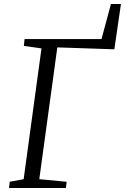

<svg xmlns="http://www.w3.org/2000/svg" viewBox="-20 -938 624 958"><path d="M25 0 28.5 -31 98 -44 187 -696.5 99 -709 102.5 -743H486.5L533.5 -918H583.5L550.5 -692L266 -701.5L176 -44L312.5 -31L309 0Z"/></svg>

Font: Merriweather 48pt Light
Style: Italic
Weight: 300
Italic angle: -7.8°
Version: Version 2.101